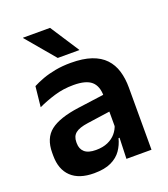

<svg xmlns="http://www.w3.org/2000/svg" viewBox="-129 -779 773 882"><g transform="rotate(-20 257.0 -337.5)"><path d="M341.5 0 345.5 -119.5 342 -131V-284.5V-307Q342 -356 315.5 -379Q289 -402 228.5 -402Q178 -402 133.8 -388.5Q89.5 -375 52.5 -357.5L63 -457Q85 -468.5 113 -478.8Q141 -489 175.8 -495.5Q210.5 -502 251 -502Q311 -502 351.8 -488Q392.5 -474 417.2 -447.8Q442 -421.5 453 -385Q464 -348.5 464 -304V0ZM180 11.5Q107 11.5 68.8 -25Q30.5 -61.5 30.5 -128.5V-143Q30.5 -214 74.5 -248.2Q118.5 -282.5 213.5 -295.5L353.5 -314.5L360.5 -233.5L231 -215Q188 -209 169.8 -194.2Q151.5 -179.5 151.5 -151V-145.5Q151.5 -117.5 169.2 -101.8Q187 -86 224.5 -86Q258.5 -86 282.8 -96.8Q307 -107.5 322.2 -125.5Q337.5 -143.5 344 -165.5L361.5 -102H340Q332 -70.5 314.2 -45Q296.5 -19.5 264.2 -4Q232 11.5 180 11.5ZM217.5 -685.5 309 -545V-543.5H203.5L85.5 -683.5V-685.5Z"/></g></svg>

Font: Anek Bangla
Style: Semi-bold
Weight: 600
Designer: Sulekha Rajkumar (Bangla), Yesha Goshar (Latin)
Foundry: Ek Type
Version: Version 1.002;March 21, 2022;FontCreator 13.0.0.2683 64-bit